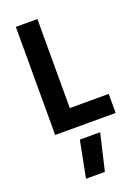

<svg xmlns="http://www.w3.org/2000/svg" viewBox="-183 -768 838 1155"><g transform="rotate(-20 236.0 -190.5)"><path d="M204 77H334L279 311H158ZM461 0V-122H212V-692H74V0Z"/></g></svg>

Font: RazerF5
Style: Bold
Weight: 700
Foundry: Razer Inc.
Version: Version 1.000;PS 001.001;hotconv 1.0.56